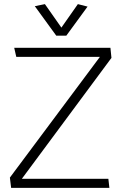

<svg xmlns="http://www.w3.org/2000/svg" viewBox="-20 -912 588 932"><path d="M506 -44H86L521 -631L516 -680H49L59 -636H465L28 -50L34 0H511ZM278 -778 198 -892 149 -882 253 -739H302L405 -880L358 -892Z"/></svg>

Font: Catamaran ExtraLight
Style: Regular
Weight: 250
Designer: Pria Ravichandran
Version: Version 2.000